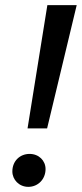

<svg xmlns="http://www.w3.org/2000/svg" viewBox="-20 -720 318 746"><path d="M87 -221H163L278 -700H164ZM90 6C128 6 157 -24 157 -63C157 -96 131 -122 95 -122C57 -122 28 -94 28 -54C28 -22 54 6 90 6Z"/></svg>

Font: AWKNG-Font Medium
Style: Italic
Weight: 500
Italic angle: -11.3°
Designer: Awakening Church
Foundry: Awakening Church
Version: Version 1.700;PS 001.700;hotconv 1.0.88;makeotf.lib2.5.64775